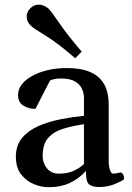

<svg xmlns="http://www.w3.org/2000/svg" viewBox="-20 -784 561 815"><path d="M47.4 -118.7Q47.4 -167 73.7 -198.5Q100.1 -230 142.8 -248.8Q185.5 -267.6 236.6 -277.6Q287.6 -287.6 336.4 -292.5V-368.7Q336.4 -389.2 327.4 -408Q318.4 -426.8 297.6 -438.7Q276.9 -450.7 241.2 -450.7Q219.2 -450.7 209 -448Q198.7 -445.3 192.4 -442.4L130.4 -321.8Q101.1 -321.8 78.9 -335.7Q56.6 -349.6 56.6 -380.9Q56.6 -404.8 72.3 -425.3Q87.9 -445.8 116 -461.4Q144 -477.1 181.4 -486.1Q218.8 -495.1 262.7 -495.1Q317.9 -495.1 353 -482.2Q388.2 -469.2 407.5 -447Q426.8 -424.8 434.1 -397.5Q441.4 -370.1 441.4 -340.8V-97.7Q441.4 -78.6 446.8 -62.7Q452.1 -46.9 460 -46.9Q466.8 -46.9 473.9 -48.1Q481 -49.3 488.3 -51.3Q496.6 -53.2 501.7 -44.9Q506.8 -36.6 506.8 -29.3Q506.8 -23.4 503.9 -21Q492.2 -12.7 464.1 -1.5Q436 9.8 400.4 9.8Q371.6 9.8 358.4 -1.2Q345.2 -12.2 345.2 -49.3V-58.6Q313.5 -24.4 275.1 -6.8Q236.8 10.7 185.5 10.7Q156.2 10.7 124.3 -2.2Q92.3 -15.1 69.8 -43.5Q47.4 -71.8 47.4 -118.7ZM161.1 -121.6Q161.1 -91.8 179.4 -69.3Q197.8 -46.9 230 -46.9Q269 -46.9 295.9 -60.3Q322.8 -73.7 336.4 -87.9V-256.8Q287.1 -249.5 247.6 -237.3Q208 -225.1 184.6 -198.7Q161.1 -172.4 161.1 -121.6ZM299.3 -536.6Q224.6 -601.6 174.1 -632.3Q123.5 -663.1 111.8 -673.8Q104 -680.7 98.6 -691.2Q93.3 -701.7 93.3 -713.9Q93.3 -722.7 96.7 -731.2Q100.1 -739.7 107.9 -748Q123.5 -764.2 144 -764.2Q156.2 -764.2 167.5 -759Q178.7 -753.9 186.5 -746.6Q197.8 -735.8 232.4 -685.1Q267.1 -634.3 326.7 -564.9Z"/></svg>

Font: Gelasio Medium
Style: Regular
Weight: 500
Designer: Eben Sorkin
Foundry: Eben Sorkin
Version: Version 1.008